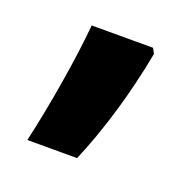

<svg xmlns="http://www.w3.org/2000/svg" viewBox="-62 -191 389 388"><g transform="rotate(20 132.0 3.0)"><path d="M213 -117 207 -128H75C69 -56 50 56 32 134H139C170 61 196 -26 213 -117Z"/></g></svg>

Font: Noto Sans Armenian Condensed
Style: Bold
Weight: 700
Width: 3
Designer: Monotype Design Team
Foundry: Monotype Imaging Inc.
Version: Version 2.008